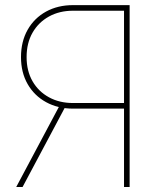

<svg xmlns="http://www.w3.org/2000/svg" viewBox="-20 -748 635 768"><path d="M498.5 0H476.1V-705.1H272Q217.8 -705.1 175.8 -681.9Q133.8 -658.7 110.1 -617.2Q86.4 -575.7 86.4 -519.5Q86.4 -464.4 110.1 -423.1Q133.8 -381.8 175.8 -358.9Q217.8 -335.9 272 -335.9H486.8V-313.5H272Q211.4 -313.5 164.3 -339.4Q117.2 -365.2 90.6 -411.6Q64 -458 64 -519.5Q64 -582 90.6 -628.9Q117.2 -675.8 164.3 -701.7Q211.4 -727.5 272 -727.5H498.5ZM70.3 0H44.9L221.2 -331.1H246.6Z"/></svg>

Font: Inter 24pt Thin
Style: Regular
Weight: 250
Designer: Rasmus Andersson
Foundry: rsms
Version: Version 4.001;git-66647c0bb